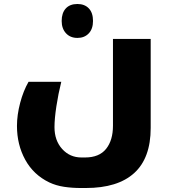

<svg xmlns="http://www.w3.org/2000/svg" viewBox="-20 -697 860 962"><path d="M384 245Q341 245 301 239Q261 233 227 217Q148 179 106.5 103.5Q65 28 65 -66Q65 -121 81 -181.5Q97 -242 123 -287H287Q272 -227 262.5 -164.5Q253 -102 253 -60Q253 7 291.5 49.5Q330 92 388 92H406Q477 92 511.5 49Q546 6 546 -67V-502H735V-56Q735 95 652.5 170Q570 245 410 245ZM368 -507Q332 -507 310.5 -530.5Q289 -554 289 -592Q289 -632 309.5 -654.5Q330 -677 368 -677Q404 -677 425 -655Q446 -633 446 -592Q446 -552 424.5 -529.5Q403 -507 368 -507Z"/></svg>

Font: Noto Kufi Arabic Black
Style: Regular
Weight: 900
Designer: Monotype Design Team, David Williams, Khaled Hosny
Foundry: Google LLC
Version: Version 2.109; ttfautohint (v1.8.4.7-5d5b)